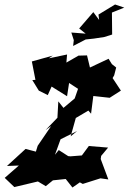

<svg xmlns="http://www.w3.org/2000/svg" viewBox="-20 -804 574 856"><path d="M225 -114 250 -183 324 -220 295 -196 318 -278 374 -311 386 -297 396 -376 469 -368 519 -400 482 -456 489 -468 498 -503 479 -518 464 -542 381 -503 368 -557 330 -556 276 -525 279 -561 198 -544 215 -556 122 -530 138 -448 124 -447 153 -400 193 -380 210 -418 279 -375 288 -434 328 -408 313 -365 263 -323 240 -352 236 -279 183 -224 208 -242 148 -154 140 -128 94 -140 11 -64 64 -66 1 -11 44 30 149 5 184 26 216 0 273 -6 303 32 336 9 349 16 428 -9 463 -4 429 -95 431 -109 462 -146 376 -153 345 -111 294 -107 284 -108 242 -135ZM396 -750 333 -677 362 -654 298 -659 309 -625 306 -599 362 -628 399 -632 445 -639 480 -650 479 -748 534 -770 493 -784 419 -739 422 -715Z"/></svg>

Font: Asimov Aggro
Style: CondIt
Weight: 500
Designer: Google
Version: Version 2.000980; 2014